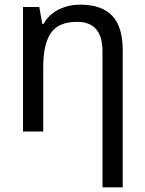

<svg xmlns="http://www.w3.org/2000/svg" viewBox="-20 -566 624 826"><path d="M508 -349V240H421V-343Q421 -408 394 -440Q367 -472 311 -472Q232 -472 199 -424Q166 -376 166 -278V0H79V-536H149L162 -463H167Q190 -504 232.5 -525Q275 -546 325 -546Q417 -546 462.5 -498.5Q508 -451 508 -349Z"/></svg>

Font: Noto Sans Display
Style: Regular
Weight: 400
Designer: Monotype Design team
Foundry: Monotype Imaging Inc.
Version: Version 1.000